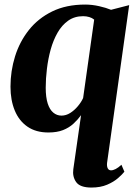

<svg xmlns="http://www.w3.org/2000/svg" viewBox="-20 -570 604 842"><path d="M449.5 144.5Q448 159.5 452.5 168.2Q457 177 467 177Q476 177 487.2 171.2Q498.5 165.5 512.5 152.5L525.5 183Q517 194 498 210.8Q479 227.5 449.8 240Q420.5 252.5 381 252.5Q331 252.5 314 228.5Q297 204.5 301.5 172L335.5 -65Q321 -45 302 -27.5Q283 -10 256.5 0.5Q230 11 192 11Q137.5 11 100.5 -14.5Q63.5 -40 44.8 -85.2Q26 -130.5 26 -190Q26 -258.5 46 -322.8Q66 -387 106.5 -438.2Q147 -489.5 208.8 -519.8Q270.5 -550 353.5 -550Q383.5 -550 414.5 -543Q445.5 -536 467 -527L546.5 -547.5ZM393 -484Q384 -491.5 371.5 -495.2Q359 -499 344.5 -499Q307 -499 279.2 -479.5Q251.5 -460 232.5 -426.8Q213.5 -393.5 202.2 -352.8Q191 -312 185.8 -268.5Q180.5 -225 180.5 -185.5Q180.5 -143.5 189.2 -116.2Q198 -89 213.8 -76Q229.5 -63 249.5 -63Q269.5 -63 287.8 -74.5Q306 -86 321 -103.8Q336 -121.5 344.5 -140Z"/></svg>

Font: Merriweather 60pt ExtraBold
Style: Italic
Weight: 800
Italic angle: -7.8°
Version: Version 2.101